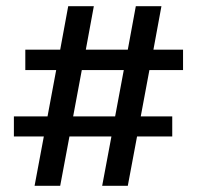

<svg xmlns="http://www.w3.org/2000/svg" viewBox="-20 -602 654 622"><path d="M175 0H92L122 -160H25V-225H134L162 -375H62V-441H175L201 -582H284L258 -441H394L420 -582H503L477 -441H573V-375H464L436 -225H538V-160H424L394 0H311L341 -160H205ZM245 -375 217 -225H353L381 -375Z"/></svg>

Font: Maitree Medium
Style: Regular
Weight: 500
Designer: CadsonDemak Team
Foundry: CadsonDemak
Version: Version 1.010